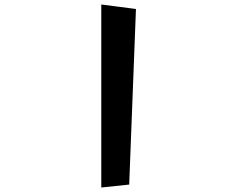

<svg xmlns="http://www.w3.org/2000/svg" viewBox="-20 -820 1040 853"><path d="M430 13V-800L584 -780L554 0Z"/></svg>

Font: RocknRoll One
Style: Regular
Weight: 400
Designer: Fontworks Inc.
Foundry: Fontworks Inc.
Version: Version 1.100